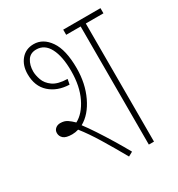

<svg xmlns="http://www.w3.org/2000/svg" viewBox="-154 -734 779 839"><g transform="rotate(-30 235.0 -315.0)"><path d="M88 -206Q57 -206 44.5 -217Q32 -228 32 -244Q32 -258 42 -266.5Q52 -275 66 -275Q87 -275 101 -265.5Q115 -256 129 -242Q169 -263 195.5 -317.5Q222 -372 222 -448Q222 -522 200 -564Q178 -606 136 -606Q106 -606 91.5 -583.5Q77 -561 77 -529Q77 -510 85.5 -486Q94 -462 118.5 -444.5Q143 -427 191 -426L186 -400Q126 -402 88 -436Q50 -470 50 -531Q50 -575 74 -603.5Q98 -632 138 -632Q185 -632 217 -586Q249 -540 249 -447Q249 -370 219.5 -308Q190 -246 143 -220Q162 -195 185 -160Q208 -125 232 -85.5Q256 -46 276 -10L254 2Q218 -62 184.5 -117Q151 -172 120 -211Q104 -206 88 -206ZM381 -596V0H355V-596H282V-622H470V-596Z"/></g></svg>

Font: Noto Sans ExtraCondensed Thin
Style: Regular
Weight: 100
Width: 2
Designer: Monotype Design Team
Foundry: Monotype Imaging Inc.
Version: Version 2.013; ttfautohint (v1.8.4.7-5d5b)